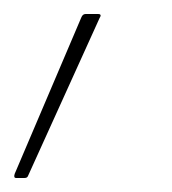

<svg xmlns="http://www.w3.org/2000/svg" viewBox="-24 -109 245 274"><path d="M-1 145Q-5 145 -3 139L92 -84Q94 -89 98 -89H116Q122 -89 118 -83L16 142Q15 145 11 145Z"/></svg>

Font: Sofia Sans Thin
Style: Italic
Weight: 250
Italic angle: -9°
Version: Version 4.100-B